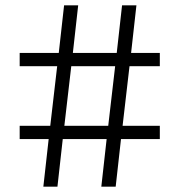

<svg xmlns="http://www.w3.org/2000/svg" viewBox="-20 -702 675 722"><path d="M143 0 163 -179H54V-229H169L195 -453H54V-503H201L221 -682H274L254 -503H419L439 -682H493L473 -503H581V-453H467L441 -229H581V-179H435L415 0H361L381 -179H216L196 0ZM222 -229H387L413 -453H248Z"/></svg>

Font: Montagu Slab 144pt
Style: Regular
Weight: 400
Designer: Florian Karsten
Foundry: Florian Karsten
Version: Version 1.000; ttfautohint (v1.8.3)